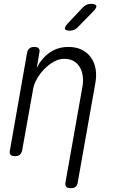

<svg xmlns="http://www.w3.org/2000/svg" viewBox="-20 -805 640 1002"><path d="M386 -663Q376 -653 366.5 -649Q357 -645 345 -645Q322 -645 319 -654Q316 -663 333 -682L411 -765Q421 -775 431 -780Q441 -785 454 -785Q479 -785 482.5 -775Q486 -765 467 -746ZM153 -341 96 -22Q93 -6 84 2Q75 10 58 10Q41 10 34.5 2Q28 -6 32 -22L121 -528Q124 -544 133 -552Q142 -560 159 -560Q176 -560 182.5 -552Q189 -544 185 -528L172 -452Q199 -503 240.5 -531.5Q282 -560 337 -560Q377 -560 406.5 -545.5Q436 -531 454.5 -505.5Q473 -480 479 -445Q485 -410 477 -368L386 145Q384 162 375 169.5Q366 177 349 177Q332 177 325.5 169.5Q319 162 322 145L410 -351Q415 -380 412 -406.5Q409 -433 397 -453.5Q385 -474 365 -486Q345 -498 315 -498Q288 -498 261 -483Q234 -468 211.5 -445Q189 -422 173 -394Q157 -366 153 -341Z"/></svg>

Font: Maple Mono ExtraLight
Style: Italic
Weight: 275
Italic angle: -10°
Monospace: yes
Designer: subframe7536
Version: Version 7.000